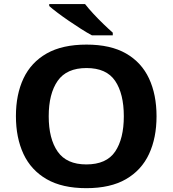

<svg xmlns="http://www.w3.org/2000/svg" viewBox="-20 -931 863 960"><path d="M762.7 -349.6Q762.7 -241.7 725.1 -160.9Q687.5 -80.1 609.9 -35.2Q532.2 9.8 411.6 9.8Q291 9.8 213.1 -35.2Q135.3 -80.1 97.4 -161.1Q59.6 -242.2 59.6 -350.6Q59.6 -458.5 97.4 -538.8Q135.3 -619.1 213.4 -663.6Q291.5 -708 412.6 -708Q532.7 -708 610.1 -663.6Q687.5 -619.1 725.1 -538.6Q762.7 -458 762.7 -349.6ZM223.6 -349.6Q223.6 -237.3 268.3 -173.1Q313 -108.9 411.6 -108.9Q512.2 -108.9 555.7 -173.1Q599.1 -237.3 599.1 -349.6Q599.1 -462.4 555.7 -526.6Q512.2 -590.8 412.6 -590.8Q313 -590.8 268.3 -526.6Q223.6 -462.4 223.6 -349.6ZM226.1 -910.6H405.3Q422.4 -888.7 446.8 -862.3Q471.2 -835.9 497.3 -810.8Q523.4 -785.6 543.9 -767.6V-754.4H439.5Q415.5 -767.1 385.3 -786.4Q355 -805.7 324 -826.9Q293 -848.1 267.1 -867.7Q241.2 -887.2 226.1 -900.9Z"/></svg>

Font: Lunasima
Style: Bold
Weight: 700
Designer: The DocRepair Project, Monotype Design Team
Foundry: Google
Version: Version 2.009